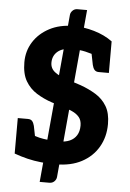

<svg xmlns="http://www.w3.org/2000/svg" viewBox="-61 -871 691 1024"><g transform="rotate(5 284.0 -358.5)"><path d="M191 109 274 -792Q275 -805 285.5 -815.5Q296 -826 311 -826H363L281 74Q280 88 269.5 98.5Q259 109 243 109ZM269 8Q227 8 189 4Q151 0 116 -8.5Q81 -17 45 -30V-133L105 -150Q148 -128 190.5 -121.5Q233 -115 275 -115Q309 -115 332.5 -125.5Q356 -136 369 -157Q382 -178 382 -209Q382 -237 368 -254Q354 -271 329.5 -282Q305 -293 276.5 -301.5Q248 -310 219 -319Q174 -334 136.5 -357.5Q99 -381 76.5 -419.5Q54 -458 54 -520Q54 -580 84.5 -628.5Q115 -677 170 -706Q225 -735 299 -735Q353 -735 409.5 -718.5Q466 -702 508 -671V-589L437 -585Q406 -597 373.5 -604.5Q341 -612 300 -612Q250 -612 224 -589.5Q198 -567 198 -530Q198 -499 223 -480Q248 -461 286.5 -449Q325 -437 363 -424Q408 -408 445.5 -385Q483 -362 505 -325Q527 -288 527 -230Q527 -161 495.5 -107Q464 -53 406.5 -22.5Q349 8 269 8ZM404 -612 508 -589V-502H454Q439 -502 431 -511Q423 -520 419 -537ZM149 -111 45 -133V-220H99Q115 -220 122.5 -211Q130 -202 134 -186Z"/></g></svg>

Font: Aleo ExtraBold
Style: Regular
Weight: 800
Designer: Alessio Laiso
Foundry: Alessio Laiso
Version: Version 2.001;gftools[0.9.29]